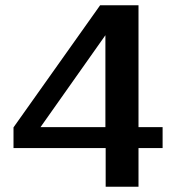

<svg xmlns="http://www.w3.org/2000/svg" viewBox="-20 -705 684 725"><path d="M503 0H379V-146H31V-224L358 -685H503V-225H594V-146H503ZM378 -572 133 -225H378Z"/></svg>

Font: Maitree Semibold
Style: Regular
Weight: 600
Designer: CadsonDemak Team
Foundry: CadsonDemak
Version: Version 1.010